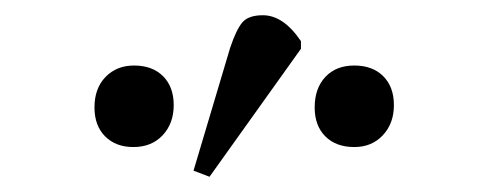

<svg xmlns="http://www.w3.org/2000/svg" viewBox="-20 -817 641 252"><path d="M255 -585 234 -593 282 -754Q290 -778 298 -787.5Q306 -797 325 -797Q352 -797 375 -763V-753ZM155 -624Q132 -624 118 -638Q104 -652 104 -676Q104 -701 118.5 -716Q133 -731 156 -731Q180 -731 194 -717Q208 -703 208 -679Q208 -655 193.5 -639.5Q179 -624 155 -624ZM445 -624Q421 -624 407 -638Q393 -652 393 -676Q393 -701 407 -716Q421 -731 445 -731Q469 -731 483 -717Q497 -703 497 -679Q497 -655 482.5 -639.5Q468 -624 445 -624Z"/></svg>

Font: Literata 36pt Light
Style: Regular
Weight: 300
Designer: Latin by Veronika Burian and Jose Scaglione. Greek by Irene Vlachou. Cyrillic by Vera Evstafieva.
Foundry: TypeTogether
Version: Version 3.002